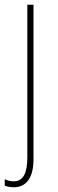

<svg xmlns="http://www.w3.org/2000/svg" viewBox="-36 -547 242 808"><path d="M22 241C67 241 105 211 105 123V-527H79V115C79 179 63 216 22 216C9 216 -6 213 -16 207V234C-7 238 5 241 22 241Z"/></svg>

Font: Noto Sans Khmer UI Condensed Thin
Style: Regular
Weight: 100
Width: 3
Designer: Danh Hong and the Monotype Design Team
Foundry: Monotype Imaging Inc.
Version: Version 2.002